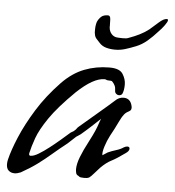

<svg xmlns="http://www.w3.org/2000/svg" viewBox="-62 -597 593 652"><g transform="rotate(5 234.0 -271.5)"><path d="M11 12Q-1 12 -9 5Q-17 -2 -17 -17Q-17 -21 -16.5 -25Q-16 -29 -15 -33Q-7 -66 12 -111Q31 -156 62.5 -207Q94 -258 141 -307Q176 -343 216 -358.5Q256 -374 301 -374H302Q336 -374 347 -356.5Q358 -339 358 -321Q358 -300 352 -288L351 -287Q347 -283 341 -283Q336 -283 331.5 -287Q327 -291 327 -298Q327 -308 323.5 -315Q320 -322 315 -327Q314 -329 310 -329.5Q306 -330 301 -330H300Q297 -330 294 -331.5Q291 -333 288 -333Q250 -333 194 -280Q137 -224 109 -183Q81 -142 70.5 -112.5Q60 -83 55 -60Q54 -52 60 -52Q71 -52 87.5 -62Q104 -72 122 -86Q140 -100 157 -114.5Q174 -129 184 -138Q189 -143 193.5 -145Q198 -147 201 -150Q206 -154 208.5 -158Q211 -162 215 -165Q251 -196 273 -214.5Q295 -233 307.5 -244Q320 -255 329 -263Q342 -276 358 -276Q381 -276 387 -251Q391 -237 380 -231.5Q369 -226 364 -219Q356 -209 347 -189.5Q338 -170 323 -143Q314 -126 307.5 -105.5Q301 -85 303 -75L320 -86Q333 -92 348 -96.5Q363 -101 373 -108Q380 -112 385 -112Q393 -112 393 -105Q393 -97 381 -89Q352 -68 335 -59.5Q318 -51 299 -32Q295 -28 282.5 -13.5Q270 1 265 4Q261 6 256.5 6.5Q252 7 248 7Q234 7 231 4Q229 2 225.5 0.5Q222 -1 220 -6Q218 -14 218 -20Q218 -38 227.5 -62.5Q237 -87 253 -117Q266 -142 272 -156Q278 -170 281 -179.5Q284 -189 288 -198Q274 -185 259 -171Q244 -157 224 -140Q221 -138 216 -134.5Q211 -131 209 -130L182 -105Q154 -83 132 -64Q110 -45 87 -28Q64 -11 32 7Q20 12 11 12ZM315 -436Q298 -436 284 -440Q270 -444 261 -454Q257 -459 250 -466Q243 -473 242 -483Q241 -486 241 -490Q241 -494 241 -498Q241 -513 245 -525Q250 -536 258 -543Q266 -550 281 -550Q289 -550 289.5 -536.5Q290 -523 290 -517Q289 -502 295.5 -492Q302 -482 312 -479Q314 -478 323 -477.5Q332 -477 336 -477Q344 -477 348.5 -477.5Q353 -478 360 -481Q377 -487 394 -495.5Q411 -504 425 -515Q438 -526 454 -540.5Q470 -555 481 -555Q485 -555 485 -551Q485 -546 476 -533.5Q467 -521 455 -509Q440 -492 422.5 -477Q405 -462 385 -454Q365 -446 348.5 -441Q332 -436 315 -436Z"/></g></svg>

Font: Vujahday Script
Style: Regular
Weight: 400
Designer: Robert E. Leuschke
Foundry: Robert E. Leuschke
Version: Version 1.010; ttfautohint (v1.8.3)